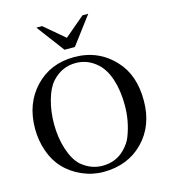

<svg xmlns="http://www.w3.org/2000/svg" viewBox="-130 -1000 982 1117"><g transform="rotate(-15 361.0 -442.0)"><path d="M360.8 -675.8Q507.8 -675.8 604 -570.8Q688 -481 688 -327.1Q688 -175.8 595.2 -80.8Q502.4 14.2 355 14.2Q289.1 14.2 226.6 -13.2Q164.1 -40.5 120.1 -87.9Q79.6 -130.4 56.9 -195.3Q34.2 -260.3 34.2 -331.1Q34.2 -482.4 126 -579.1Q217.8 -675.8 360.8 -675.8ZM360.8 -640.1Q276.9 -640.1 217.8 -575.2Q186 -540 167 -472.7Q147.9 -405.3 147.9 -329.1Q147.9 -246.1 170.9 -175.8Q193.8 -105.5 231.9 -70.8Q289.1 -22 358.9 -22Q439 -22 492.2 -75.2Q527.8 -110.8 541 -147.9Q574.2 -233.9 574.2 -328.1Q574.2 -417 552 -485.1Q529.8 -553.2 488.8 -589.8Q432.6 -640.1 360.8 -640.1ZM506.3 -897.9 381.3 -731.4H318.8L193.8 -897.9H228.5L350.1 -794.9L471.7 -897.9Z"/></g></svg>

Font: Accordance
Style: Regular
Weight: 400
Version: Version 1.1 (build May 11, 2018) Miklal Software Solutions, 